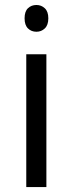

<svg xmlns="http://www.w3.org/2000/svg" viewBox="-20 -754 293 774"><path d="M167 0H85.9V-535.2H167ZM79.1 -680.2Q79.1 -708 92.8 -720.9Q106.4 -733.9 127 -733.9Q146.5 -733.9 160.6 -720.7Q174.8 -707.5 174.8 -680.2Q174.8 -652.8 160.6 -639.4Q146.5 -626 127 -626Q106.4 -626 92.8 -639.4Q79.1 -652.8 79.1 -680.2Z"/></svg>

Font: CAA NEO Sans
Style: Regular
Weight: 400
Version: Version 1.10